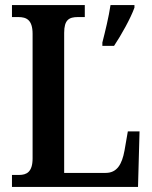

<svg xmlns="http://www.w3.org/2000/svg" viewBox="-20 -734 597 754"><path d="M27 0H522L528 -218H482L469 -143C459 -88 439 -55 395 -55H232V-605C232 -656 251 -667 286 -667H313V-714H27V-667H52C84 -667 108 -656 108 -601V-112C108 -58 84 -47 55 -47H27ZM382 -554H428C456 -596 493 -662 508 -704V-714H414C407 -667 393 -610 382 -567Z"/></svg>

Font: Noto Serif Condensed Semi
Style: Regular
Weight: 600
Width: 3
Designer: Monotype Design Team
Foundry: Monotype Imaging Inc.
Version: Version 1.002